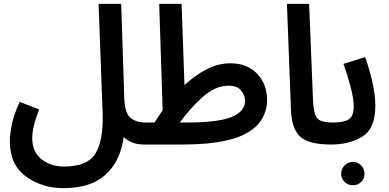

<svg xmlns="http://www.w3.org/2000/svg" viewBox="-20 -744 2015 995"><path d="M726 5Q792 5 792 -54Q792 -77 778.5 -93Q765 -109 736 -109Q684 -109 655 -134.5Q626 -160 624 -238L608 -724H491L512 -152Q516 -17 475 51Q434 119 312 119Q242 119 194.5 80.5Q147 42 147 -28Q147 -86 183 -177L82 -216Q50 -146 40.5 -96Q31 -46 31 -13Q31 110 114.5 170.5Q198 231 308 231Q451 231 527.5 161Q604 91 621 -34Q661 5 726 5Z M1218 -35Q1295 -66 1329.5 -115.5Q1364 -165 1364 -226Q1364 -308 1312.5 -362Q1261 -416 1174 -416Q1111 -416 1051 -385Q991 -354 936 -303L921 -724H805L823 -172Q801 -142 781 -109H735L725 5H915Q1021 5 1093 -5Q1165 -15 1218 -35ZM1165 -300Q1209 -300 1229.5 -275Q1250 -250 1250 -221Q1250 -166 1179.5 -137.5Q1109 -109 947 -109H912Q959 -176 1026.5 -238Q1094 -300 1165 -300Z M1696 5Q1763 5 1763 -54Q1763 -109 1706 -109Q1642 -109 1623.5 -131.5Q1605 -154 1602 -227L1582 -724H1467L1488 -172Q1491 -80 1534 -37.5Q1577 5 1696 5Z M1696 5Q1790 5 1857.5 -36Q1925 -77 1925 -196Q1925 -256 1908 -326.5Q1891 -397 1872 -448L1760 -413Q1780 -358 1796.5 -295.5Q1813 -233 1813 -192Q1813 -142 1787.5 -125.5Q1762 -109 1706 -109ZM1809 216Q1834 216 1851.5 199Q1869 182 1869 157Q1869 131 1851.5 113Q1834 95 1809 95Q1784 95 1766 113Q1748 131 1748 157Q1748 182 1766 199Q1784 216 1809 216Z"/></svg>

Font: Noto Sans Arabic UI SemiCondensed Semi
Style: Regular
Weight: 600
Width: 4
Designer: Nadine Chahine - Monotype Design Team
Foundry: Monotype Imaging Inc.
Version: Version 1.900